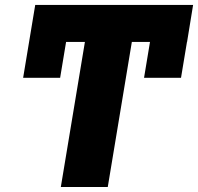

<svg xmlns="http://www.w3.org/2000/svg" viewBox="-20 -747 791 767"><path d="M120.7 -727.3H751.4L727.3 -579.5H726.9L703.1 -436.1H555.4L579.2 -579.5H506.7L410.5 0H223L319.2 -579.5H244L220.2 -436.1H72.4Z"/></svg>

Font: Inter P Black
Style: Italic
Weight: 900
Italic angle: -9.40001°
Designer: Rasmus Andersson
Foundry: rsms
Version: Version 3.018;git-588b23468